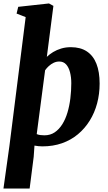

<svg xmlns="http://www.w3.org/2000/svg" viewBox="-34 -837 627 1111"><path d="M-14 254 20.5 7.5 114.5 -738 62 -758.5 71.5 -797.5 249.5 -817 275 -803 237 -508Q252.5 -523 273.5 -535.8Q294.5 -548.5 320.2 -556.2Q346 -564 376 -564Q431.5 -564 468.5 -539.5Q505.5 -515 524 -468Q542.5 -421 542.5 -353.5Q542.5 -293.5 528 -239Q513.5 -184.5 485.2 -139Q457 -93.5 416.8 -60Q376.5 -26.5 324.8 -8.2Q273 10 211 10Q200 10 188.5 8.8Q177 7.5 165.5 5.5L161 70L137.5 254ZM223 -54Q257 -54 282.5 -71.2Q308 -88.5 326.5 -118Q345 -147.5 356.5 -186.2Q368 -225 373.2 -268.5Q378.5 -312 378.5 -355.5Q378.5 -390 371.2 -418.5Q364 -447 348.8 -464Q333.5 -481 309 -481Q292 -481 276.8 -473.8Q261.5 -466.5 249 -455.2Q236.5 -444 227 -430.5L178.5 -61Q188 -57 199 -55.5Q210 -54 223 -54Z"/></svg>

Font: Merriweather 28pt Black
Style: Italic
Weight: 900
Italic angle: -7.8°
Version: Version 2.101